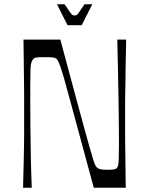

<svg xmlns="http://www.w3.org/2000/svg" viewBox="-20 -887 699 907"><path d="M89 0Q91 -75 92 -123.5Q93 -172 93.5 -203Q94 -234 94 -256Q94 -278 94 -299Q94 -320 94 -350Q94 -380 94 -401Q94 -422 94 -444Q94 -466 93.5 -497Q93 -528 92.5 -576.5Q92 -625 91 -700H265Q303 -558 330 -458.5Q357 -359 374.5 -294.5Q392 -230 403 -192Q414 -154 420 -134.5Q426 -115 429.5 -108Q433 -101 437 -97Q443 -90 454 -87.5Q465 -85 489 -85Q509 -85 517.5 -86.5Q526 -88 531 -92Q535 -96 537.5 -103.5Q540 -111 541 -134Q542 -157 542 -206Q542 -237 541.5 -290Q541 -343 540 -409.5Q539 -476 537.5 -550.5Q536 -625 534 -700H576Q574 -625 573.5 -576.5Q573 -528 572.5 -497Q572 -466 571.5 -444Q571 -422 571 -401Q571 -380 571 -350Q571 -320 571 -299Q571 -278 571 -256Q571 -234 571.5 -203Q572 -172 572.5 -123.5Q573 -75 574 0H423Q384 -145 356.5 -245.5Q329 -346 311.5 -411.5Q294 -477 283 -515Q272 -553 265.5 -571.5Q259 -590 255.5 -596.5Q252 -603 249 -607Q243 -614 230.5 -615.5Q218 -617 189 -617Q162 -617 152 -615.5Q142 -614 137 -608Q132 -602 128.5 -592.5Q125 -583 124 -561Q123 -539 123 -494Q123 -463 123 -411Q123 -359 123.5 -293Q124 -227 125.5 -152Q127 -77 130 0ZM299 -768 249 -867H285Q303 -840 311 -829Q319 -818 323 -816Q327 -814 332 -814Q339 -814 342.5 -816Q346 -818 353.5 -829Q361 -840 379 -867H416L366 -768Z"/></svg>

Font: Ojuju
Style: Regular
Weight: 400
Designer: Chisaokwu Joboson, Mirko Velimirovic
Foundry: Udi Foundry
Version: Version 1.000